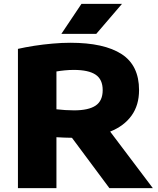

<svg xmlns="http://www.w3.org/2000/svg" viewBox="-20 -970 814 990"><path d="M72.5 0V-718Q110 -726.5 156.2 -733.8Q202.5 -741 250.8 -745.2Q299 -749.5 342.5 -749.5Q516.5 -749.5 606.8 -691.2Q697 -633 697 -505.5Q697 -427.5 658.2 -373.8Q619.5 -320 548 -291.5L768 0H544L351 -259.5Q331 -259.5 311.5 -260.5Q292 -261.5 271 -262.5V0ZM362 -401Q436.5 -401 473 -425.5Q509.5 -450 509.5 -505.5Q509.5 -560.5 473 -585Q436.5 -609.5 360.5 -609.5Q337 -609.5 314 -607.2Q291 -605 271 -601.5V-406.5Q293.5 -404 316 -402.5Q338.5 -401 362 -401ZM296.5 -795.5 400 -950H609L476.5 -795.5Z"/></svg>

Font: Encode Sans Expanded ExtraBold
Style: Regular
Weight: 800
Width: 7
Designer: Multiple Designers
Foundry: Impallari Type
Version: Version 3.000; ttfautohint (v1.8.3) -l 8 -r 50 -G 200 -x 14 